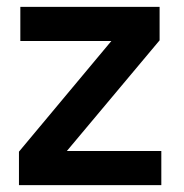

<svg xmlns="http://www.w3.org/2000/svg" viewBox="-20 -537 533 557"><path d="M35 0V-97L303 -418H39V-517H443V-420L174 -99H448V0Z"/></svg>

Font: DM Sans 11pt SemiBold
Style: Regular
Weight: 600
Version: Version 4.004;gftools[0.9.30]